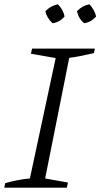

<svg xmlns="http://www.w3.org/2000/svg" viewBox="-27 -873 467 893"><path d="M-7 0 -3 -21Q56 -38 112 -43L232 -603L117 -623L122 -647H414L410 -626Q337 -609 295 -604L183 -43L289 -24L284 0ZM242 -853Q268 -828 273 -796Q250 -769 217 -765Q190 -791 184 -821Q210 -847 242 -853ZM389 -853Q401 -840 409 -825.5Q417 -811 420 -796Q395 -769 364 -765Q338 -787 331 -821Q356 -847 389 -853Z"/></svg>

Font: Piazzolla SC Light
Style: Italic
Weight: 300
Italic angle: -11.3°
Designer: Juan Pablo del Peral
Foundry: Huerta Tipografica
Version: Version 1.330